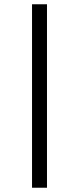

<svg xmlns="http://www.w3.org/2000/svg" viewBox="-20 -773 380 899"><path d="M200 106H130V-753H200Z"/></svg>

Font: Cafe24 ClassicType
Style: Regular
Weight: 400
Designer: Cafe24 thkim, hmlim, mnelim & 4IR
Foundry: Cafe24
Version: Version 1.000